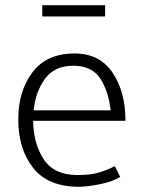

<svg xmlns="http://www.w3.org/2000/svg" viewBox="-20 -703 549 736"><path d="M142 -683H383V-640H142ZM461 -240H107Q108 -153 147.5 -92.5Q187 -32 277 -32Q330 -32 362.5 -42.5Q395 -53 420 -66L441 -25Q411 -6 361.5 3.5Q312 13 283 13Q164 13 107 -59.5Q50 -132 50 -245Q50 -354 104.5 -426Q159 -498 266 -498Q362 -498 411.5 -424.5Q461 -351 461 -240ZM261 -451Q189 -451 152.5 -401Q116 -351 109 -280H404Q397 -351 365 -401Q333 -451 261 -451Z"/></svg>

Font: Palanquin ExtraLight
Style: Regular
Weight: 275
Designer: Pria Ravichandran
Version: Version 1.001